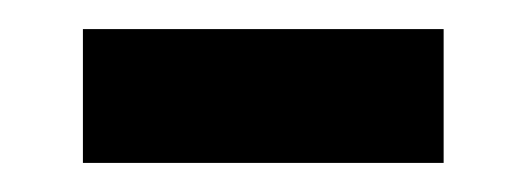

<svg xmlns="http://www.w3.org/2000/svg" viewBox="-20 -334 362 132"><path d="M37 -222V-314H285V-222Z"/></svg>

Font: Noto Sans Kawi Medium
Style: Regular
Weight: 500
Designer: Fadhl Haqq
Version: Version 1.000